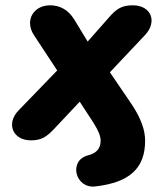

<svg xmlns="http://www.w3.org/2000/svg" viewBox="-20 -521 627 725"><path d="M340 183C471 168 528 113 528 10C528 -29 513 -73 478 -126L395 -248L527 -388C575 -438 552 -501 481 -501C441 -501 420 -488 393 -457L311 -364L260 -448C237 -485 205 -501 169 -501C107 -501 71 -444 109 -387L196 -255L51 -105C2 -56 27 9 97 9C137 9 157 -5 186 -36L281 -137L332 -59C352 -27 360 -7 360 10C360 40 344 58 311 66C238 86 264 192 340 183Z"/></svg>

Font: SN Pro Heavy
Style: Italic
Weight: 800
Italic angle: -9°
Designer: Tobias Whetton
Foundry: Supernotes
Version: Version 1.001;Glyphs 3.2 (3249)